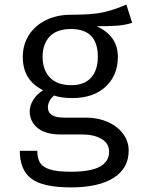

<svg xmlns="http://www.w3.org/2000/svg" viewBox="-20 -602 640 834"><path d="M554 -503Q524 -493 489 -490.5Q454 -488 400 -488Q492 -446 492 -355Q492 -275 439 -225.5Q386 -176 294 -176Q247 -176 215 -187Q203 -178 195.5 -164Q188 -150 188 -136Q188 -91 258 -91H353Q405 -91 447.5 -72.5Q490 -54 514.5 -21Q539 12 539 52Q539 129 473.5 170.5Q408 212 288 212Q166 212 116 174Q66 136 66 53H142Q142 86 154.5 105.5Q167 125 198.5 134.5Q230 144 288 144Q373 144 413.5 122Q454 100 454 57Q454 21 421 1.5Q388 -18 336 -18H242Q177 -18 143 -46.5Q109 -75 109 -118Q109 -143 124 -167.5Q139 -192 167 -210Q122 -233 100.5 -268.5Q79 -304 79 -355Q79 -408 105.5 -449.5Q132 -491 179.5 -514.5Q227 -538 289 -538Q379 -538 426 -548Q473 -558 529 -582ZM165 -355Q165 -299 196.5 -265.5Q228 -232 290 -232Q346 -232 375.5 -264.5Q405 -297 405 -356Q405 -476 288 -476Q227 -476 196 -443.5Q165 -411 165 -355Z"/></svg>

Font: FiraDG Mono
Style: Regular
Weight: 400
Designer: Carrois Corporate & Edenspiekermann AG
Foundry: Carrois Corporate GbR & Edenspiekermann AG
Version: Version 3.206